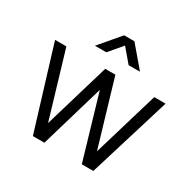

<svg xmlns="http://www.w3.org/2000/svg" viewBox="-166 -929 1101 1098"><g transform="rotate(30 385.0 -380.0)"><path d="M234.3 -625 349 -760H417L531.7 -625H456.7L383 -711.7L309.3 -625ZM384.8 -420.5 261.3 0H185.3L20 -540H94.7L223.3 -107.8L351.3 -540H418.3L546.3 -107.8L675 -540H749.7L584.3 0H508.3Z"/></g></svg>

Font: Vela Sans GX ExtLt
Style: Regular
Weight: 200
Designer: Principal design: Mikhail Sharanda - project Manrope.
Design modification: Ravid Balaliev
Foundry: Mikhail Sharanda
Version: Version 1.001